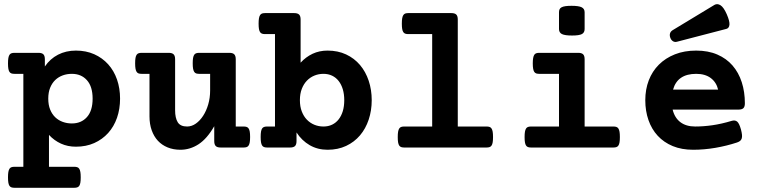

<svg xmlns="http://www.w3.org/2000/svg" viewBox="-20 -703 3638 915"><path d="M91.3 -351.1H48.8Q40.5 -351.1 34.7 -353Q28.8 -355 25.1 -360.4Q21.5 -365.7 19.8 -375.5Q18.1 -385.3 18.1 -400.9Q18.1 -416.5 19.8 -426.3Q21.5 -436 25.1 -441.7Q28.8 -447.3 34.7 -449.2Q40.5 -451.2 48.8 -451.2H163.1Q179.7 -451.2 186.8 -444.1Q193.8 -437 193.8 -420.4V-386.2Q218.8 -422.9 256.6 -442.4Q294.4 -461.9 341.8 -461.9Q390.1 -461.9 429 -444.6Q467.8 -427.2 495.4 -396.7Q522.9 -366.2 537.6 -324.2Q552.2 -282.2 552.2 -232.9Q552.2 -183.6 537.6 -141.6Q522.9 -99.6 495.4 -69.1Q467.8 -38.6 429 -21.2Q390.1 -3.9 341.8 -3.9Q302.7 -3.9 270.5 -18.6Q238.3 -33.2 213.4 -60.1V91.8H334Q342.3 91.8 348.1 93.8Q354 95.7 357.7 101.3Q361.3 106.9 363 116.7Q364.7 126.5 364.7 142.1Q364.7 157.7 363 167.5Q361.3 177.2 357.7 182.6Q354 188 348.1 189.9Q342.3 191.9 334 191.9H48.8Q40.5 191.9 34.7 189.9Q28.8 188 25.1 182.6Q21.5 177.2 19.8 167.5Q18.1 157.7 18.1 142.1Q18.1 126.5 19.8 116.7Q21.5 106.9 25.1 101.3Q28.8 95.7 34.7 93.8Q40.5 91.8 48.8 91.8H91.3ZM210 -232.9Q210 -203.1 219 -180.9Q228 -158.7 243.4 -144Q258.8 -129.4 279.1 -122.1Q299.3 -114.7 322.3 -114.7Q367.2 -114.7 394.3 -145Q421.4 -175.3 421.4 -232.9Q421.4 -290.5 394.3 -320.8Q367.2 -351.1 322.3 -351.1Q299.3 -351.1 279.1 -343.8Q258.8 -336.4 243.4 -321.8Q228 -307.1 219 -284.9Q210 -262.7 210 -232.9Z M654.8 -351.1Q646.5 -351.1 640.6 -353Q634.8 -355 631.1 -360.6Q627.4 -366.2 625.7 -376Q624 -385.7 624 -401.4Q624 -417 625.7 -426.8Q627.4 -436.5 631.1 -441.9Q634.8 -447.3 640.6 -449.2Q646.5 -451.2 654.8 -451.2H783.7Q800.3 -451.2 807.4 -444.1Q814.5 -437 814.5 -420.4V-177.2Q814.5 -141.1 826.9 -120.6Q839.4 -100.1 871.6 -100.1Q893.6 -100.1 913.3 -114Q933.1 -127.9 948.2 -151.4Q963.4 -174.8 972.4 -205.8Q981.4 -236.8 981.4 -271.5V-351.1H929.2Q920.9 -351.1 915 -353Q909.2 -355 905.5 -360.6Q901.9 -366.2 900.1 -376Q898.4 -385.7 898.4 -401.4Q898.4 -417 900.1 -426.8Q901.9 -436.5 905.5 -441.9Q909.2 -447.3 915 -449.2Q920.9 -451.2 929.2 -451.2H1072.8Q1089.4 -451.2 1096.4 -444.1Q1103.5 -437 1103.5 -420.4V-100.1H1141.1Q1149.4 -100.1 1155.3 -98.1Q1161.1 -96.2 1164.8 -90.8Q1168.5 -85.4 1170.2 -75.7Q1171.9 -65.9 1171.9 -50.3Q1171.9 -34.7 1170.2 -24.9Q1168.5 -15.1 1164.8 -9.5Q1161.1 -3.9 1155.3 -2Q1149.4 0 1141.1 0H1031.7Q1015.1 0 1008.1 -7.1Q1001 -14.2 1001 -30.8V-101.6Q966.8 -42 926.3 -15.6Q885.7 10.7 839.8 10.7Q806.2 10.7 778.8 -0.5Q751.5 -11.7 732.4 -32.2Q713.4 -52.7 702.9 -82.3Q692.4 -111.8 692.4 -148.4V-351.1Z M1290.5 -540.5H1243.2Q1234.9 -540.5 1229 -542.5Q1223.1 -544.4 1219.5 -549.8Q1215.8 -555.2 1214.1 -564.9Q1212.4 -574.7 1212.4 -590.3Q1212.4 -606 1214.1 -615.7Q1215.8 -625.5 1219.5 -631.1Q1223.1 -636.7 1229 -638.7Q1234.9 -640.6 1243.2 -640.6H1381.8Q1398.4 -640.6 1405.5 -633.5Q1412.6 -626.5 1412.6 -609.9V-404.3Q1437.5 -431.6 1469.7 -446.8Q1502 -461.9 1541 -461.9Q1590.3 -461.9 1629.4 -443.6Q1668.5 -425.3 1695.6 -393.3Q1722.7 -361.3 1737.1 -318.1Q1751.5 -274.9 1751.5 -225.6Q1751.5 -176.3 1737.1 -133.1Q1722.7 -89.8 1695.6 -57.9Q1668.5 -25.9 1629.4 -7.6Q1590.3 10.7 1541 10.7Q1493.7 10.7 1455.8 -11.2Q1418 -33.2 1393.1 -71.8V-30.8Q1393.1 -14.2 1386 -7.1Q1378.9 0 1362.3 0H1252.9Q1244.6 0 1238.8 -2Q1232.9 -3.9 1229.2 -9.5Q1225.6 -15.1 1223.9 -24.9Q1222.2 -34.7 1222.2 -50.3Q1222.2 -65.9 1223.9 -75.7Q1225.6 -85.4 1229.2 -90.8Q1232.9 -96.2 1238.8 -98.1Q1244.6 -100.1 1252.9 -100.1H1290.5ZM1409.2 -225.6Q1409.2 -195.3 1418.2 -171.9Q1427.2 -148.4 1442.6 -132.6Q1458 -116.7 1478.3 -108.4Q1498.5 -100.1 1521.5 -100.1Q1544.4 -100.1 1562.7 -108.9Q1581.1 -117.7 1594 -134.3Q1606.9 -150.9 1613.8 -173.8Q1620.6 -196.8 1620.6 -225.6Q1620.6 -253.9 1613.8 -277.1Q1606.9 -300.3 1594 -316.9Q1581.1 -333.5 1562.7 -342.3Q1544.4 -351.1 1521.5 -351.1Q1498.5 -351.1 1478.3 -342.8Q1458 -334.5 1442.6 -318.6Q1427.2 -302.7 1418.2 -279.3Q1409.2 -255.9 1409.2 -225.6Z M2039.6 -540.5H1925.8Q1917.5 -540.5 1911.6 -542.5Q1905.8 -544.4 1902.1 -549.8Q1898.4 -555.2 1896.7 -564.9Q1895 -574.7 1895 -590.3Q1895 -606 1896.7 -615.7Q1898.4 -625.5 1902.1 -631.1Q1905.8 -636.7 1911.6 -638.7Q1917.5 -640.6 1925.8 -640.6H2130.9Q2147.5 -640.6 2154.5 -633.5Q2161.6 -626.5 2161.6 -609.9V-100.1H2298.8Q2307.1 -100.1 2313 -98.1Q2318.8 -96.2 2322.5 -90.6Q2326.2 -85 2327.9 -75.2Q2329.6 -65.4 2329.6 -49.8Q2329.6 -34.2 2327.9 -24.4Q2326.2 -14.6 2322.5 -9.3Q2318.8 -3.9 2313 -2Q2307.1 0 2298.8 0H1906.2Q1897.9 0 1892.1 -2Q1886.2 -3.9 1882.6 -9.3Q1878.9 -14.6 1877.2 -24.4Q1875.5 -34.2 1875.5 -49.8Q1875.5 -65.4 1877.2 -75.2Q1878.9 -85 1882.6 -90.6Q1886.2 -96.2 1892.1 -98.1Q1897.9 -100.1 1906.2 -100.1H2039.6Z M2644 -351.1H2549.8Q2541.5 -351.1 2535.6 -353Q2529.8 -355 2526.1 -360.4Q2522.5 -365.7 2520.8 -375.5Q2519 -385.3 2519 -400.9Q2519 -416.5 2520.8 -426.3Q2522.5 -436 2526.1 -441.7Q2529.8 -447.3 2535.6 -449.2Q2541.5 -451.2 2549.8 -451.2H2735.4Q2752 -451.2 2759 -444.1Q2766.1 -437 2766.1 -420.4V-100.1H2903.3Q2911.6 -100.1 2917.5 -98.1Q2923.3 -96.2 2927 -90.6Q2930.7 -85 2932.4 -75.2Q2934.1 -65.4 2934.1 -49.8Q2934.1 -34.2 2932.4 -24.4Q2930.7 -14.6 2927 -9.3Q2923.3 -3.9 2917.5 -2Q2911.6 0 2903.3 0H2510.7Q2502.4 0 2496.6 -2Q2490.7 -3.9 2487.1 -9.3Q2483.4 -14.6 2481.7 -24.4Q2480 -34.2 2480 -49.8Q2480 -65.4 2481.7 -75.2Q2483.4 -85 2487.1 -90.6Q2490.7 -96.2 2496.6 -98.1Q2502.4 -100.1 2510.7 -100.1H2644ZM2766.1 -564.5Q2766.1 -547.9 2753.4 -540.8Q2740.7 -533.7 2706.1 -533.7Q2671.4 -533.7 2657.7 -540.8Q2644 -547.9 2644 -564.5V-644.5Q2644 -652.8 2646.7 -658.7Q2649.4 -664.6 2656.2 -668.2Q2663.1 -671.9 2674.6 -673.6Q2686 -675.3 2703.6 -675.3Q2738.3 -675.3 2752.2 -668.2Q2766.1 -661.1 2766.1 -644.5Z M3466.8 -127Q3482.4 -131.8 3492.7 -123.8Q3502.9 -115.7 3511.2 -85.9Q3515.1 -70.8 3516.1 -60.3Q3517.1 -49.8 3514.6 -42.7Q3512.2 -35.6 3506.6 -31.2Q3501 -26.9 3492.2 -23.9Q3443.4 -7.8 3389.6 1.5Q3335.9 10.7 3283.2 10.7Q3228.5 10.7 3186 -6.8Q3143.6 -24.4 3114.5 -55.9Q3085.4 -87.4 3070.3 -130.9Q3055.2 -174.3 3055.2 -225.6Q3055.2 -276.9 3071.8 -320.1Q3088.4 -363.3 3119.9 -394.8Q3151.4 -426.3 3196.3 -444.1Q3241.2 -461.9 3297.9 -461.9Q3355 -461.9 3398.4 -443.1Q3441.9 -424.3 3470.9 -390.9Q3500 -357.4 3514.9 -311.3Q3529.8 -265.1 3529.8 -210.9Q3529.8 -194.3 3522.7 -187.5Q3515.6 -180.7 3499 -180.7H3185.5Q3195.3 -141.1 3222.7 -120.6Q3250 -100.1 3293 -100.1Q3332.5 -100.1 3375.2 -106.2Q3418 -112.3 3466.8 -127ZM3402.3 -275.9Q3394 -311 3367.2 -331.1Q3340.3 -351.1 3297.9 -351.1Q3253.4 -351.1 3225.8 -332.5Q3198.2 -314 3187.5 -275.9ZM3384.8 -679.7Q3398.4 -687.5 3413.6 -678Q3428.7 -668.5 3443.4 -635.3Q3458 -601.6 3456.3 -585.2Q3454.6 -568.8 3441.9 -565.4L3207.5 -504.4Q3195.8 -501 3187 -506.6Q3178.2 -512.2 3174.3 -523.4Q3170.4 -534.2 3173.1 -543.7Q3175.8 -553.2 3185.5 -559.1Z"/></svg>

Font: Courier Prime
Style: Bold
Weight: 700
Monospace: yes
Designer: Alan Dague-Greene
Foundry: Quote-Unquote Apps
Version: Version 1.202